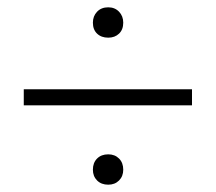

<svg xmlns="http://www.w3.org/2000/svg" viewBox="-20 -496 590 525"><path d="M234 -434Q234 -452 245.5 -464Q257 -476 276 -476Q294 -476 305.5 -464Q317 -452 317 -434Q317 -415 305.5 -404Q294 -393 276 -393Q257 -393 245.5 -404Q234 -415 234 -434ZM45 -252H505V-208H45ZM234 -32Q234 -51 245.5 -62.5Q257 -74 276 -74Q294 -74 305.5 -62.5Q317 -51 317 -32Q317 -14 305.5 -2.5Q294 9 276 9Q257 9 245.5 -2.5Q234 -14 234 -32Z"/></svg>

Font: Isabella Sans
Style: Regular
Weight: 400
Designer: Original fonts by Christian Thalmann (Catharsis Fonts), Modifications by Cristiano Sobral
Version: Version 0.002;July 12, 2020;FontCreator 13.0.0.2655 64-bit; 